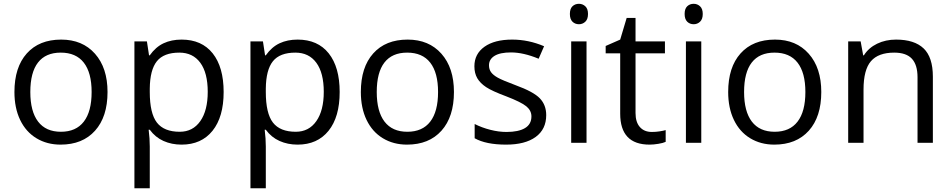

<svg xmlns="http://www.w3.org/2000/svg" viewBox="-20 -754 5027 1014"><path d="M547.9 -268.1Q547.9 -137.2 481.9 -63.7Q416 9.8 299.8 9.8Q228 9.8 172.4 -23.9Q116.7 -57.6 86.4 -120.6Q56.2 -183.6 56.2 -268.1Q56.2 -398.9 121.6 -471.9Q187 -544.9 303.2 -544.9Q415.5 -544.9 481.7 -470.2Q547.9 -395.5 547.9 -268.1ZM140.1 -268.1Q140.1 -165.5 181.2 -111.8Q222.2 -58.1 301.8 -58.1Q381.3 -58.1 422.6 -111.6Q463.9 -165 463.9 -268.1Q463.9 -370.1 422.6 -423.1Q381.3 -476.1 300.8 -476.1Q221.2 -476.1 180.7 -423.8Q140.1 -371.6 140.1 -268.1Z M939 9.8Q886.7 9.8 843.5 -9.5Q800.3 -28.8 771 -68.8H765.1Q771 -22 771 20V240.2H689.9V-535.2H755.9L767.1 -461.9H771Q802.2 -505.9 843.8 -525.4Q885.3 -544.9 939 -544.9Q1045.4 -544.9 1103.3 -472.2Q1161.1 -399.4 1161.1 -268.1Q1161.1 -136.2 1102.3 -63.2Q1043.5 9.8 939 9.8ZM927.2 -476.1Q845.2 -476.1 808.6 -430.7Q772 -385.3 771 -286.1V-268.1Q771 -155.3 808.6 -106.7Q846.2 -58.1 929.2 -58.1Q998.5 -58.1 1037.8 -114.3Q1077.1 -170.4 1077.1 -269Q1077.1 -369.1 1037.8 -422.6Q998.5 -476.1 927.2 -476.1Z M1551.8 9.8Q1499.5 9.8 1456.3 -9.5Q1413.1 -28.8 1383.8 -68.8H1377.9Q1383.8 -22 1383.8 20V240.2H1302.7V-535.2H1368.7L1379.9 -461.9H1383.8Q1415 -505.9 1456.5 -525.4Q1498 -544.9 1551.8 -544.9Q1658.2 -544.9 1716.1 -472.2Q1773.9 -399.4 1773.9 -268.1Q1773.9 -136.2 1715.1 -63.2Q1656.2 9.8 1551.8 9.8ZM1540 -476.1Q1458 -476.1 1421.4 -430.7Q1384.8 -385.3 1383.8 -286.1V-268.1Q1383.8 -155.3 1421.4 -106.7Q1459 -58.1 1542 -58.1Q1611.3 -58.1 1650.6 -114.3Q1689.9 -170.4 1689.9 -269Q1689.9 -369.1 1650.6 -422.6Q1611.3 -476.1 1540 -476.1Z M2377.4 -268.1Q2377.4 -137.2 2311.5 -63.7Q2245.6 9.8 2129.4 9.8Q2057.6 9.8 2002 -23.9Q1946.3 -57.6 1916 -120.6Q1885.7 -183.6 1885.7 -268.1Q1885.7 -398.9 1951.2 -471.9Q2016.6 -544.9 2132.8 -544.9Q2245.1 -544.9 2311.3 -470.2Q2377.4 -395.5 2377.4 -268.1ZM1969.7 -268.1Q1969.7 -165.5 2010.7 -111.8Q2051.8 -58.1 2131.3 -58.1Q2210.9 -58.1 2252.2 -111.6Q2293.5 -165 2293.5 -268.1Q2293.5 -370.1 2252.2 -423.1Q2210.9 -476.1 2130.4 -476.1Q2050.8 -476.1 2010.3 -423.8Q1969.7 -371.6 1969.7 -268.1Z M2864.7 -146Q2864.7 -71.3 2809.1 -30.8Q2753.4 9.8 2652.8 9.8Q2546.4 9.8 2486.8 -23.9V-99.1Q2525.4 -79.6 2569.6 -68.4Q2613.8 -57.1 2654.8 -57.1Q2718.3 -57.1 2752.4 -77.4Q2786.6 -97.7 2786.6 -139.2Q2786.6 -170.4 2759.5 -192.6Q2732.4 -214.8 2653.8 -245.1Q2579.1 -272.9 2547.6 -293.7Q2516.1 -314.5 2500.7 -340.8Q2485.4 -367.2 2485.4 -403.8Q2485.4 -469.2 2538.6 -507.1Q2591.8 -544.9 2684.6 -544.9Q2771 -544.9 2853.5 -509.8L2824.7 -443.8Q2744.1 -477.1 2678.7 -477.1Q2621.1 -477.1 2591.8 -459Q2562.5 -440.9 2562.5 -409.2Q2562.5 -387.7 2573.5 -372.6Q2584.5 -357.4 2608.9 -343.8Q2633.3 -330.1 2702.6 -304.2Q2797.9 -269.5 2831.3 -234.4Q2864.7 -199.2 2864.7 -146Z M3077.6 0H2996.6V-535.2H3077.6ZM2989.7 -680.2Q2989.7 -708 3003.4 -720.9Q3017.1 -733.9 3037.6 -733.9Q3057.1 -733.9 3071.3 -720.7Q3085.4 -707.5 3085.4 -680.2Q3085.4 -652.8 3071.3 -639.4Q3057.1 -626 3037.6 -626Q3017.1 -626 3003.4 -639.4Q2989.7 -652.8 2989.7 -680.2Z M3422.4 -57.1Q3443.8 -57.1 3463.9 -60.3Q3483.9 -63.5 3495.6 -66.9V-4.9Q3482.4 1.5 3456.8 5.6Q3431.2 9.8 3410.6 9.8Q3255.4 9.8 3255.4 -153.8V-472.2H3178.7V-511.2L3255.4 -544.9L3289.6 -659.2H3336.4V-535.2H3491.7V-472.2H3336.4V-157.2Q3336.4 -108.9 3359.4 -83Q3382.3 -57.1 3422.4 -57.1Z M3683.6 0H3602.5V-535.2H3683.6ZM3595.7 -680.2Q3595.7 -708 3609.4 -720.9Q3623 -733.9 3643.6 -733.9Q3663.1 -733.9 3677.2 -720.7Q3691.4 -707.5 3691.4 -680.2Q3691.4 -652.8 3677.2 -639.4Q3663.1 -626 3643.6 -626Q3623 -626 3609.4 -639.4Q3595.7 -652.8 3595.7 -680.2Z M4317.4 -268.1Q4317.4 -137.2 4251.5 -63.7Q4185.5 9.8 4069.3 9.8Q3997.6 9.8 3941.9 -23.9Q3886.2 -57.6 3856 -120.6Q3825.7 -183.6 3825.7 -268.1Q3825.7 -398.9 3891.1 -471.9Q3956.5 -544.9 4072.8 -544.9Q4185.1 -544.9 4251.2 -470.2Q4317.4 -395.5 4317.4 -268.1ZM3909.7 -268.1Q3909.7 -165.5 3950.7 -111.8Q3991.7 -58.1 4071.3 -58.1Q4150.9 -58.1 4192.1 -111.6Q4233.4 -165 4233.4 -268.1Q4233.4 -370.1 4192.1 -423.1Q4150.9 -476.1 4070.3 -476.1Q3990.7 -476.1 3950.2 -423.8Q3909.7 -371.6 3909.7 -268.1Z M4825.7 0V-346.2Q4825.7 -411.6 4795.9 -443.8Q4766.1 -476.1 4702.6 -476.1Q4618.7 -476.1 4579.6 -430.7Q4540.5 -385.3 4540.5 -280.8V0H4459.5V-535.2H4525.4L4538.6 -461.9H4542.5Q4567.4 -501.5 4612.3 -523.2Q4657.2 -544.9 4712.4 -544.9Q4809.1 -544.9 4857.9 -498.3Q4906.7 -451.7 4906.7 -349.1V0Z"/></svg>

Font: f1_56222 
Style: Regular
Weight: 400
Foundry: Ascender Corporation
Version: Version 1.10